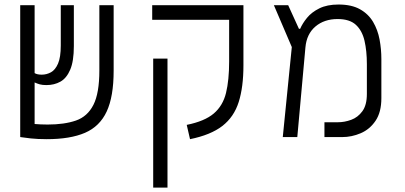

<svg xmlns="http://www.w3.org/2000/svg" viewBox="-20 -609 1798 853"><path d="M187.5 9.3Q147.5 9.3 116.2 5.9Q85 2.4 70.3 0H69.8V-585.9H133.8V-284.2Q145 -277.3 165.5 -277.3Q187 -277.3 206.3 -287.8Q225.6 -298.3 237.8 -326.4Q250 -354.5 250 -407.2V-585.9H308.1V-404.3Q308.1 -337.4 292 -299.6Q275.9 -261.7 248.5 -246.3Q221.2 -231 186.5 -231Q168.9 -231 157.2 -234.1Q145.5 -237.3 133.8 -242.7V-58.1Q145.5 -57.1 160.2 -56.4Q174.8 -55.7 191.4 -55.7Q266.1 -55.7 317.4 -73.5Q368.7 -91.3 395 -143.1Q421.4 -194.8 421.4 -295.9V-585.9H484.9V-294.9Q484.9 -180.2 454.1 -113.8Q423.3 -47.4 357.7 -19Q292 9.3 187.5 9.3Z M998 -585.9H1061.5V-318.4Q1061.5 -222.2 1040.5 -155.8Q1019.5 -89.4 967.8 -49.3Q916 -9.3 824.2 9.3L809.6 -54.2Q889.2 -70.3 929.7 -104.7Q970.2 -139.2 984.1 -196Q998 -252.9 998 -335.9V-521H656.2V-585.9ZM724.1 224.6H660.6V-348.6H724.1Z M1236.3 0 1276.4 -399.9 1196.8 -585.9H1260.3L1308.1 -481H1313.5Q1323.7 -504.9 1344 -529.8Q1364.3 -554.7 1398.7 -571.8Q1433.1 -588.9 1483.9 -588.9Q1542 -588.9 1579.3 -567.9Q1616.7 -546.9 1637.5 -511.7Q1658.2 -476.6 1666.3 -433.6Q1674.3 -390.6 1674.3 -346.7V-172.9Q1674.3 -110.4 1648.4 -72.3Q1622.6 -34.2 1582.5 -17.1Q1542.5 0 1500.5 0H1421.4V-65.9H1481.4Q1510.7 -65.9 1540.3 -76.7Q1569.8 -87.4 1589.8 -114.7Q1609.9 -142.1 1609.9 -191.4V-324.2Q1609.9 -382.8 1599.4 -428Q1588.9 -473.1 1561 -498.8Q1533.2 -524.4 1480 -524.4Q1420.4 -524.4 1381.3 -491.2Q1342.3 -458 1336.9 -398.4L1300.8 0Z"/></svg>

Font: CaskaydiaCove NFP Light
Style: Regular
Weight: 300
Designer: Aaron Bell
Foundry: Saja Typeworks
Version: Version 2111.001; VTT 6.35;Nerd Fonts 3.1.1